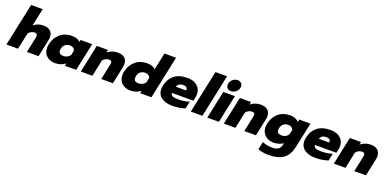

<svg xmlns="http://www.w3.org/2000/svg" viewBox="-12 -1812 6292 3113"><g transform="rotate(20 3134.0 -255.0)"><path d="M147 -739H347L282 -437Q360 -495 449 -495Q530 -495 571.5 -456.5Q613 -418 613 -350Q613 -325 607 -298L544 0H343L400 -270Q403 -285 403 -297Q403 -339 354 -339Q294 -339 250 -285L190 0H-10Z M627 -178Q627 -202 634 -239Q659 -356 741 -425.5Q823 -495 944 -495Q990 -495 1027.5 -481.5Q1065 -468 1087 -445L1095 -480H1295L1193 0H1000L1009 -44Q973 -16 928 -0.5Q883 15 835 15Q741 15 684 -37Q627 -89 627 -178ZM1035 -200 1052 -279Q1045 -307 1022 -323Q999 -339 965 -339Q918 -339 884.5 -312.5Q851 -286 841 -239Q837 -217 837 -207Q837 -140 922 -140Q956 -140 986 -156Q1016 -172 1035 -200Z M1375 -480H1568L1558 -433Q1594 -463 1640 -479Q1686 -495 1732 -495Q1813 -495 1854.5 -456.5Q1896 -418 1896 -350Q1896 -325 1890 -298L1827 0H1626L1683 -270Q1687 -292 1687 -299Q1687 -319 1675.5 -329Q1664 -339 1637 -339Q1577 -339 1533 -285L1473 0H1273Z M1926 -180Q1926 -208 1932 -239Q1957 -355 2039 -425Q2121 -495 2242 -495Q2288 -495 2325.5 -481.5Q2363 -468 2385 -445L2448 -739H2648L2491 0H2298L2307 -44Q2271 -16 2226 -0.5Q2181 15 2133 15Q2041 15 1983.5 -38Q1926 -91 1926 -180ZM2333 -200 2350 -279Q2343 -307 2320 -323Q2297 -339 2263 -339Q2213 -339 2181.5 -313Q2150 -287 2139 -239Q2135 -223 2135 -205Q2135 -173 2155 -156.5Q2175 -140 2220 -140Q2254 -140 2284 -156Q2314 -172 2333 -200Z M2595 -183Q2595 -208 2601 -238Q2627 -360 2709.5 -427.5Q2792 -495 2939 -495Q3010 -495 3062 -469.5Q3114 -444 3141.5 -399Q3169 -354 3169 -297Q3169 -272 3163 -245L3149 -180H2779Q2781 -147 2809.5 -131.5Q2838 -116 2910 -116Q2958 -116 3010 -123.5Q3062 -131 3100 -145L3074 -20Q3032 -4 2973 5.5Q2914 15 2854 15Q2736 15 2665.5 -37Q2595 -89 2595 -183ZM2984 -296Q2986 -329 2969.5 -346Q2953 -363 2908 -363Q2868 -363 2841.5 -345Q2815 -327 2803 -296Z M3328 -739H3528L3371 0H3171Z M3583 -613Q3583 -647 3601 -676Q3619 -705 3649 -722.5Q3679 -740 3713 -740Q3751 -740 3774.5 -717Q3798 -694 3798 -658Q3798 -644 3796 -637Q3786 -593 3749.5 -563.5Q3713 -534 3669 -534Q3630 -534 3606.5 -556Q3583 -578 3583 -613ZM3558 -480H3758L3656 0H3456Z M3843 -480H4036L4026 -433Q4062 -463 4108 -479Q4154 -495 4200 -495Q4281 -495 4322.5 -456.5Q4364 -418 4364 -350Q4364 -325 4358 -298L4295 0H4094L4151 -270Q4155 -292 4155 -299Q4155 -319 4143.5 -329Q4132 -339 4105 -339Q4045 -339 4001 -285L3941 0H3741Z M4410 197 4438 64Q4510 98 4613 98Q4678 98 4713.5 71.5Q4749 45 4760 -6L4766 -34Q4735 -12 4691 1.5Q4647 15 4602 15Q4542 15 4495 -9.5Q4448 -34 4421 -79Q4394 -124 4394 -182Q4394 -205 4401 -240Q4425 -357 4507 -426Q4589 -495 4710 -495Q4757 -495 4795.5 -479.5Q4834 -464 4858 -436L4868 -480H5061L4966 -35Q4937 100 4848 165Q4759 230 4585 230Q4538 230 4490 221Q4442 212 4410 197ZM4801 -201 4818 -279Q4811 -307 4788 -323Q4765 -339 4731 -339Q4684 -339 4651 -313Q4618 -287 4608 -241Q4604 -224 4604 -205Q4604 -172 4623.5 -156Q4643 -140 4688 -140Q4761 -140 4801 -201Z M5063 -183Q5063 -208 5069 -238Q5095 -360 5177.5 -427.5Q5260 -495 5407 -495Q5478 -495 5530 -469.5Q5582 -444 5609.5 -399Q5637 -354 5637 -297Q5637 -272 5631 -245L5617 -180H5247Q5249 -147 5277.5 -131.5Q5306 -116 5378 -116Q5426 -116 5478 -123.5Q5530 -131 5568 -145L5542 -20Q5500 -4 5441 5.5Q5382 15 5322 15Q5204 15 5133.5 -37Q5063 -89 5063 -183ZM5452 -296Q5454 -329 5437.5 -346Q5421 -363 5376 -363Q5336 -363 5309.5 -345Q5283 -327 5271 -296Z M5741 -480H5934L5924 -433Q5960 -463 6006 -479Q6052 -495 6098 -495Q6179 -495 6220.5 -456.5Q6262 -418 6262 -350Q6262 -325 6256 -298L6193 0H5992L6049 -270Q6053 -292 6053 -299Q6053 -319 6041.5 -329Q6030 -339 6003 -339Q5943 -339 5899 -285L5839 0H5639Z"/></g></svg>

Font: Prompt ExtraBold
Style: Italic
Weight: 800
Italic angle: -12°
Designer: Katatrad Team
Foundry: CadsonDemak
Version: Version 1.001